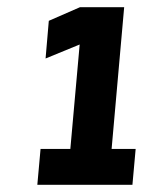

<svg xmlns="http://www.w3.org/2000/svg" viewBox="-20 -720 450 535"><path d="M84 -205 93 -305H176L202 -596L107 -557L116 -662L203 -700H326L291 -305H358L349 -205Z"/></svg>

Font: Share
Style: Bold Italic
Weight: 700
Designer: Ralph du Carrois
Version: Version 1.002